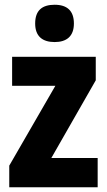

<svg xmlns="http://www.w3.org/2000/svg" viewBox="-20 -788 451 808"><path d="M210 -768C157 -768 128 -744 128 -689C128 -635 159 -611 210 -611C260 -611 291 -635 291 -689C291 -743 262 -768 210 -768ZM391 0V-123H196L383 -450V-549H31V-427H213L19 -91V0Z"/></svg>

Font: Noto Sans Gurmukhi UI Condensed ExtraBold
Style: Regular
Weight: 800
Width: 3
Designer: Jelle Bosma - Monotype Design Team
Foundry: Monotype Imaging Inc.
Version: Version 2.004